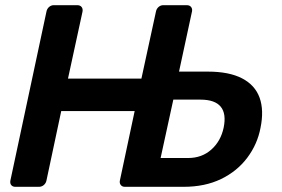

<svg xmlns="http://www.w3.org/2000/svg" viewBox="-20 -720 1086 740"><path d="M39 0Q29 0 23.5 -6.5Q18 -13 20 -24L159 -675Q161 -686 169 -693Q177 -700 187 -700H278Q289 -700 294.5 -693Q300 -686 298 -675L242 -417H525L581 -675Q583 -686 591 -693Q599 -700 609 -700H700Q711 -700 716.5 -693Q722 -686 720 -676L670 -444H781Q863 -444 913 -418Q963 -392 980.5 -343.5Q998 -295 984 -227Q972 -164 933 -112Q894 -60 832 -30Q770 0 688 0H461Q451 0 445.5 -7Q440 -14 442 -24L499 -292H216L159 -24Q157 -14 149 -7Q141 0 130 0ZM599 -111H705Q758 -111 794.5 -143.5Q831 -176 842 -228Q853 -282 830.5 -309Q808 -336 753 -336H648Z"/></svg>

Font: Rubik Light Medium
Style: Italic
Weight: 500
Italic angle: -12°
Version: Version 2.104